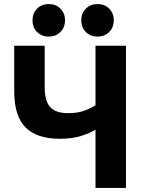

<svg xmlns="http://www.w3.org/2000/svg" viewBox="-20 -925 720 945"><path d="M450 -287Q424 -270 379.5 -256Q335 -242 275 -242Q161 -242 105.5 -298Q50 -354 50 -475V-700H200V-495Q200 -427 227.5 -397.5Q255 -368 315 -368Q362 -368 395.5 -380.5Q429 -393 450 -407V-700H600V0H450ZM220 -745Q185 -745 162.5 -767.5Q140 -790 140 -825Q140 -860 162.5 -882.5Q185 -905 220 -905Q255 -905 277.5 -882.5Q300 -860 300 -825Q300 -790 277.5 -767.5Q255 -745 220 -745ZM460 -745Q425 -745 402.5 -767.5Q380 -790 380 -825Q380 -860 402.5 -882.5Q425 -905 460 -905Q495 -905 517.5 -882.5Q540 -860 540 -825Q540 -790 517.5 -767.5Q495 -745 460 -745Z"/></svg>

Font: Golos Text DemiBold
Style: Regular
Weight: 600
Designer: A.Korolkova, Vitaly Kuzmin
Foundry: ParaType Ltd
Version: Version 2.002